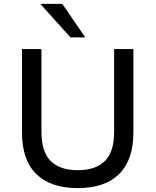

<svg xmlns="http://www.w3.org/2000/svg" viewBox="-20 -957 799 986"><path d="M379 9Q240 9 166.5 -63Q93 -135 93 -276V-705H193V-278Q193 -177 240.5 -130Q288 -83 379 -83Q471 -83 518.5 -130Q566 -177 566 -278V-705H665V-276Q665 -136 592 -63.5Q519 9 379 9ZM342 -765 187 -937H300L418 -765Z"/></svg>

Font: Nunito Sans 12pt ExtraLight 8pt Medium
Style: Regular
Weight: 500
Version: Version 3.101;gftools[0.9.27]